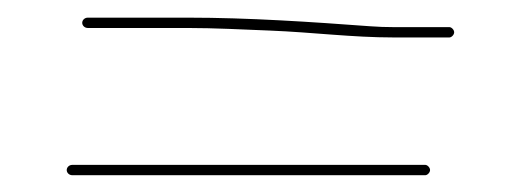

<svg xmlns="http://www.w3.org/2000/svg" viewBox="-20 -432 605 223"><path d="M64 -228.5H474C476.3 -228.5 479.5 -231.5 479.5 -234.5C479.5 -237.5 476.3 -240.5 474 -240.5H64C60.2 -240.5 57.5 -237.6 57.5 -234.5C57.5 -231.4 60.2 -228.5 64 -228.5ZM82 -399.5H198C228.7 -399.5 262.8 -397.7 293.3 -396.5C343.3 -394.5 389 -388.5 437 -388.5H502C504.3 -388.5 507.5 -391.5 507.5 -394.5C507.5 -397.5 504.3 -400.5 502 -400.5H437C428.1 -400.5 419.1 -400.8 409.9 -401.5C342.1 -406.5 269.1 -411.5 198 -411.5H82C78.2 -411.5 75.5 -408.6 75.5 -405.5C75.5 -402.4 78.2 -399.5 82 -399.5Z"/></svg>

Font: Take Off
Style: Hairball
Weight: 400
Foundry: Cannot Into Space Fonts
Version: Version 0.89